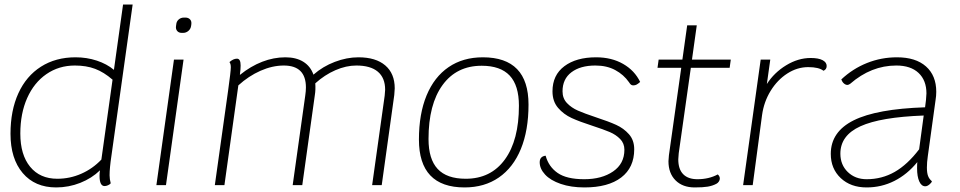

<svg xmlns="http://www.w3.org/2000/svg" viewBox="-20 -811 4205 841"><path d="M468 -128Q460 -75 460 -43Q460 -26 465 -8Q461 -3 453 0.5Q445 4 438 4Q416 4 416 -41Q416 -54 418 -65Q382 -30 331.5 -10Q281 10 226 10Q133 10 79.5 -53Q26 -116 26 -225Q26 -327 60.5 -402.5Q95 -478 159.5 -519Q224 -560 311 -560Q360 -560 404 -545.5Q448 -531 479 -505L519 -791H561ZM473 -462Q435 -495 396.5 -509.5Q358 -524 308 -524Q238 -524 183.5 -486.5Q129 -449 99 -381.5Q69 -314 69 -226Q69 -133 112 -80.5Q155 -28 231 -28Q286 -28 336 -50Q386 -72 424 -112Z M742 -550H784L707 0H665ZM751 -697 752 -704Q753 -717 762.5 -725.5Q772 -734 786 -734H792Q805 -734 812.5 -726Q820 -718 818 -704L817 -697Q815 -684 805 -675.5Q795 -667 782 -667H776Q763 -667 756 -675.5Q749 -684 751 -697Z M1709 -424Q1709 -415 1707 -395L1652 0H1610L1665 -392Q1667 -410 1667 -418Q1667 -470 1635 -497Q1603 -524 1541 -524Q1496 -524 1449 -503.5Q1402 -483 1361 -446Q1363 -418 1359 -394L1304 0H1262L1317 -392Q1320 -412 1320 -428Q1320 -524 1223 -524Q1173 -524 1121 -501Q1069 -478 1024 -437L963 0H921L979 -413Q991 -499 991 -516Q991 -532 985 -539Q1002 -554 1018 -554Q1034 -554 1034 -524Q1034 -509 1031 -486V-483Q1078 -521 1128.5 -540.5Q1179 -560 1230 -560Q1277 -560 1308.5 -540.5Q1340 -521 1353 -484Q1394 -520 1446.5 -540Q1499 -560 1550 -560Q1626 -560 1667.5 -524.5Q1709 -489 1709 -424Z M1815 -200Q1815 -312 1848.5 -393Q1882 -474 1945 -517Q2008 -560 2095 -560Q2295 -560 2295 -353Q2295 -240 2261.5 -158.5Q2228 -77 2165 -33.5Q2102 10 2015 10Q1815 10 1815 -200ZM2253 -348Q2253 -437 2212.5 -480Q2172 -523 2090 -523Q1980 -523 1918.5 -438.5Q1857 -354 1857 -202Q1857 -114 1897 -71Q1937 -28 2020 -28Q2130 -28 2191.5 -112.5Q2253 -197 2253 -348Z M2344 -100Q2344 -126 2370 -129Q2383 -81 2422.5 -53.5Q2462 -26 2539 -26Q2616 -26 2665.5 -60Q2715 -94 2715 -155Q2715 -183 2696.5 -202Q2678 -221 2651 -232.5Q2624 -244 2575 -260Q2519 -278 2484 -294Q2449 -310 2424.5 -338.5Q2400 -367 2400 -411Q2400 -482 2452 -521Q2504 -560 2591 -560Q2659 -560 2709.5 -531Q2760 -502 2784 -452Q2775 -444 2768.5 -440.5Q2762 -437 2754 -437Q2748 -437 2744 -440Q2740 -443 2735 -451Q2712 -484 2675 -504Q2638 -524 2588 -524Q2522 -524 2483 -494.5Q2444 -465 2444 -411Q2444 -380 2463.5 -359.5Q2483 -339 2511.5 -326.5Q2540 -314 2591 -297Q2646 -279 2679 -264Q2712 -249 2735 -223Q2758 -197 2758 -157Q2758 -77 2701 -33.5Q2644 10 2540 10Q2481 10 2436 -5.5Q2391 -21 2367.5 -46.5Q2344 -72 2344 -100Z M2953 -140Q2951 -120 2951 -113Q2951 -70 2972.5 -48Q2994 -26 3035 -26Q3085 -26 3124 -47Q3133 -39 3133 -29Q3133 -22 3128.5 -15.5Q3124 -9 3118 -6Q3101 3 3080 6.5Q3059 10 3023 10Q2970 10 2939 -21Q2908 -52 2908 -105Q2908 -113 2910 -131L2964 -514H2860L2865 -550H2969L2990 -700H3032L3011 -550H3181L3176 -514H3006Z M3601 -522Q3601 -507 3587 -501Q3567 -517 3520 -517Q3472 -517 3428.5 -489Q3385 -461 3355.5 -413Q3326 -365 3318 -307L3277 0H3235L3312 -550H3354L3339 -443Q3371 -493 3423.5 -525Q3476 -557 3531 -557Q3565 -557 3583 -547.5Q3601 -538 3601 -522Z M4044 -127Q4040 -100 4040 -77Q4040 -54 4045 -40.5Q4050 -27 4062 -17Q4060 -10 4050.5 -2.5Q4041 5 4033 5Q4016 5 4006.5 -16.5Q3997 -38 3997 -74Q3997 -92 3998 -101Q3954 -47 3897.5 -18.5Q3841 10 3776 10Q3706 10 3662.5 -31Q3619 -72 3619 -137Q3619 -234 3719.5 -284Q3820 -334 4032 -341L4036 -373Q4038 -393 4038 -402Q4038 -459 4003.5 -491.5Q3969 -524 3906 -524Q3796 -524 3704 -444Q3697 -439 3692 -439Q3684 -439 3676.5 -445.5Q3669 -452 3665 -463Q3715 -510 3777.5 -535Q3840 -560 3909 -560Q3991 -560 4036 -520Q4081 -480 4081 -409Q4081 -391 4078 -373ZM4006 -157 4026 -305Q3837 -298 3749 -258Q3661 -218 3661 -138Q3661 -89 3693.5 -57.5Q3726 -26 3776 -26Q3843 -26 3899 -58Q3955 -90 4006 -157Z"/></svg>

Font: Krub ExtraLight
Style: Italic
Weight: 275
Italic angle: -8°
Designer: Ekaluck Peanpanawate
Foundry: Cadson Demak Co.,Ltd.
Version: Version 1.000; ttfautohint (v1.6)